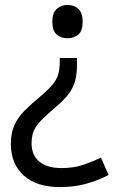

<svg xmlns="http://www.w3.org/2000/svg" viewBox="-20 -566 474 778"><path d="M292 -304Q292 -267 284.5 -239Q277 -211 259 -186.5Q241 -162 208 -134Q170 -102 148 -79.5Q126 -57 117 -36Q108 -15 108 15Q108 63 139.5 89Q171 115 229 115Q279 115 317 102Q355 89 389 73L420 143Q380 164 331.5 178Q283 192 223 192Q128 192 76 145Q24 98 24 17Q24 -28 38.5 -59.5Q53 -91 79.5 -117.5Q106 -144 142 -174Q176 -203 193 -223.5Q210 -244 216 -265Q222 -286 222 -314V-331H292ZM315 -478Q315 -441 297.5 -426Q280 -411 253 -411Q228 -411 210 -426Q192 -441 192 -478Q192 -514 210 -530Q228 -546 253 -546Q280 -546 297.5 -530Q315 -514 315 -478Z"/></svg>

Font: Noto Sans Indic Siyaq Numbers
Style: Regular
Weight: 400
Designer: Monotype Design Team
Foundry: Monotype Imaging Inc.
Version: Version 2.002; ttfautohint (v1.8.4.7-5d5b)